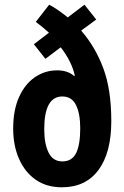

<svg xmlns="http://www.w3.org/2000/svg" viewBox="-20 -786 529 816"><path d="M189 -766Q208 -756 227.5 -742.5Q247 -729 268 -712L339 -766L389 -703L325 -656Q385 -587 419 -496Q453 -405 453 -271Q453 -137 398.5 -63.5Q344 10 243 10Q178 10 132 -22Q86 -54 61 -110.5Q36 -167 36 -240Q36 -318 61 -373.5Q86 -429 128.5 -458Q171 -487 223 -487Q268 -487 295 -463L298 -465Q291 -496 275.5 -526.5Q260 -557 238 -585L173 -536L124 -598L188 -647Q162 -671 132 -693ZM245 -376Q168 -376 168 -237Q168 -175 186.5 -137.5Q205 -100 245 -100Q286 -100 303.5 -135.5Q321 -171 321 -241Q321 -303 303 -339.5Q285 -376 245 -376Z"/></svg>

Font: Noto Sans Lao ExtraCondensed
Style: Bold
Weight: 700
Width: 2
Designer: Monotype Design Team
Foundry: Monotype Imaging Inc.
Version: Version 2.003; ttfautohint (v1.8.4.7-5d5b)